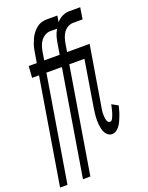

<svg xmlns="http://www.w3.org/2000/svg" viewBox="-175 -819 844 1096"><g transform="rotate(-20 247.0 -271.0)"><path d="M-6 193 100 -450H58L63 -520H112L122 -580Q124 -593 127 -606.5Q130 -620 135 -633Q140 -646 145.5 -658.5Q151 -671 159 -682.5Q167 -694 177.5 -704.5Q188 -715 199.5 -722Q211 -729 224.5 -732Q238 -735 251 -735H315L309 -697Q318 -707 327 -714Q336 -721 347 -726Q358 -731 368.5 -733Q379 -735 390 -735H454L443 -665H385Q369 -665 353 -656Q337 -647 327 -632.5Q317 -618 312 -601.5Q307 -585 304 -569L296 -520H433L374 -164Q372 -154 370.5 -144.5Q369 -135 368.5 -125.5Q368 -116 368.5 -106.5Q369 -97 370.5 -87.5Q372 -78 377 -70Q382 -62 392 -62Q398 -62 402.5 -68Q407 -74 409.5 -80Q412 -86 414.5 -92Q417 -98 419 -104.5Q421 -111 422.5 -117Q424 -123 425.5 -129.5Q427 -136 428.5 -142Q430 -148 431 -154L469 -133Q465 -119 461.5 -105Q458 -91 452.5 -77Q447 -63 441.5 -50Q436 -37 427.5 -24Q419 -11 406 -1.5Q393 8 379 8Q366 8 355.5 1Q345 -6 338.5 -17.5Q332 -29 329 -41.5Q326 -54 324.5 -67Q323 -80 323 -93.5Q323 -107 324 -120.5Q325 -134 327 -148Q329 -162 331 -175L376 -450H284L178 193H133L239 -450H145L39 193ZM251 -520 261 -580Q264 -602 270 -623.5Q276 -645 288 -665H247Q230 -665 214.5 -656Q199 -647 188.5 -632.5Q178 -618 173 -601.5Q168 -585 165 -569L157 -520Z"/></g></svg>

Font: Iosevka Algr
Style: Italic
Weight: 400
Italic angle: -9°
Monospace: yes
Designer: Belleve Invis
Foundry: Belleve Invis
Version: Version 26.0.2; ttfautohint (v1.8.3)